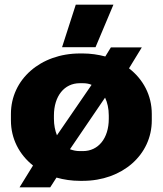

<svg xmlns="http://www.w3.org/2000/svg" viewBox="-20 -764 700 826"><path d="M391 -561 468 -744H306L247 -561ZM64 42H196L223 0C255 9 288 14 324 14H336C506 14 633 -98 633 -246V-274C633 -354 596 -423 535 -470L590 -560H457L433 -521C403 -529 370 -534 336 -534H324C154 -534 27 -422 27 -274V-246C27 -167 63 -99 122 -52ZM225 -182C217 -202 212 -226 212 -253V-267C212 -351 257 -406 323 -406H337C350 -406 363 -404 374 -399ZM323 -114C308 -114 294 -117 281 -122L432 -344C442 -323 448 -297 448 -267V-253C448 -169 403 -114 337 -114Z"/></svg>

Font: Fixel Display Black
Style: Regular
Weight: 900
Designer: AlfaBravo + MacPaw
Foundry: Kyrylo Tkachov, Marchela Mozhyna, Serhii Makarenko, Maria Weinstein, Zakhar Kryvoshyya
Version: Version 1.211